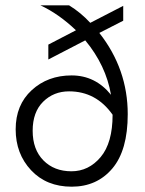

<svg xmlns="http://www.w3.org/2000/svg" viewBox="-20 -694 546 723"><path d="M404 -262Q342 -350 240 -350Q182 -350 142.5 -311Q103 -272 103 -201.5Q103 -131 143.5 -90Q184 -49 249 -49Q314 -49 359 -102.5Q404 -156 404 -262ZM461 -264Q461 -128 403 -59.5Q345 9 250 9Q155 9 97 -53Q39 -115 39 -207Q39 -299 99.5 -354.5Q160 -410 249.5 -410Q339 -410 398 -337Q379 -448 301 -542L162 -470V-526L266 -580Q201 -642 132 -674H240Q284 -647 320 -608L444 -672V-616L354 -570Q461 -434 461 -264Z"/></svg>

Font: Hind Colombo Light
Style: Regular
Weight: 300
Designer: Jyotish Sonowal, Aditi Pimprikar
Foundry: Indian Type Foundry
Version: Version 1.000;PS 1.0;hotconv 1.0.86;makeotf.lib2.5.63406; tt